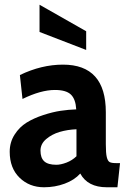

<svg xmlns="http://www.w3.org/2000/svg" viewBox="-20 -781 538 811"><path d="M344 -649V-570L147 -646V-761ZM166 10Q104 10 62.5 -30.5Q21 -71 21 -140Q21 -180 41.5 -212.2Q62 -244.5 92.5 -263.2Q123 -282 162.8 -295Q202.5 -308 236.2 -313Q270 -318 302 -319Q299.5 -362.5 279.2 -381.8Q259 -401 212 -401Q152.5 -401 75 -363L64 -464Q155 -508 246 -508Q427 -508 427 -307V-172Q427 -134 431 -117.5Q435 -101 443 -96.5Q451 -92 471 -92H487L476 10H431Q350.5 10 319 -48Q294.5 -20.5 253.2 -5.2Q212 10 166 10ZM218 -85Q236.5 -85 260.8 -94.2Q285 -103.5 303 -121V-235Q265.5 -233.5 232.2 -223.8Q199 -214 175 -193.5Q151 -173 151 -145Q151 -114 167 -99.5Q183 -85 218 -85Z"/></svg>

Font: Cabin
Style: Bold
Weight: 700
Designer: Pablo Impallari
Foundry: Pablo Impallari. http://www.impallari.com Igino Marini. http://www.ikern.com
Version: Version 3.001;hotconv 1.0.109;makeotfexe 2.5.65596